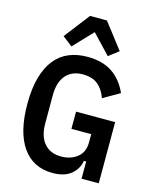

<svg xmlns="http://www.w3.org/2000/svg" viewBox="-138 -1040 917 1143"><g transform="rotate(15 320.5 -468.5)"><path d="M474 -106H460Q452 -55 411 -21.5Q370 12 298 12Q177 12 112 -81Q47 -174 47 -347Q47 -443 66.5 -511.5Q86 -580 122 -624.5Q158 -669 208.5 -689.5Q259 -710 321 -710Q415 -710 475 -669.5Q535 -629 569 -553L467 -494Q450 -544 415.5 -573Q381 -602 321 -602Q255 -602 217.5 -559Q180 -516 180 -436V-262Q180 -182 217.5 -139Q255 -96 321 -96Q381 -96 421 -128Q461 -160 461 -220V-271H339V-377H580V0H474ZM376 -949 497 -792 436 -745 324 -863 212 -745 151 -792 272 -949Z"/></g></svg>

Font: IBM Plex Sans Cond SmBld
Style: Regular
Weight: 600
Width: 3
Designer: Mike Abbink, Paul van der Laan, Pieter van Rosmalen
Foundry: Bold Monday
Version: Version 1.3